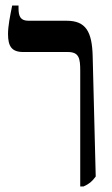

<svg xmlns="http://www.w3.org/2000/svg" viewBox="-20 -667 404 694"><path d="M270 7H282C302 -2 313 -11 326 -29L315 -463C313 -553 290 -592 221 -592H83C54 -592 47 -608 47 -637V-647H24C16 -607 9 -573 9 -544C9 -500 22 -479 64 -479H225C266 -479 270 -456 270 -411Z"/></svg>

Font: Noto Serif Hebrew ExtraCondensed SemiBold
Style: Regular
Weight: 600
Width: 2
Designer: Monotype Design Team
Foundry: Monotype Imaging Inc.
Version: Version 2.004